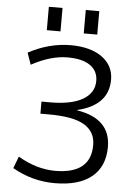

<svg xmlns="http://www.w3.org/2000/svg" viewBox="-62 -983 713 1037"><g transform="rotate(5 294.5 -464.0)"><path d="M360.4 -809.6V-936.5H433.6V-809.6ZM160.2 -809.6V-936.5H234.4V-809.6ZM361.3 -394.5V-392.6Q543.9 -363.3 543.9 -210Q543.9 -103.5 474.1 -46.9Q404.3 9.8 274.4 9.8Q151.4 9.8 44.9 -51.8L69.3 -116.2Q168 -57.6 269.5 -56.6Q463.9 -56.6 463.9 -212.9Q463.9 -285.2 403.8 -321.3Q343.8 -357.4 211.9 -357.4H165V-422.9H211.9Q328.1 -422.9 389.2 -459Q450.2 -495.1 450.2 -559.6Q450.2 -613.3 408.2 -643.1Q366.2 -672.9 285.2 -672.9Q194.3 -672.9 89.8 -616.2L67.4 -679.7Q177.7 -739.3 294.9 -740.2Q404.3 -740.2 466.8 -694.8Q529.3 -649.4 529.3 -573.2Q529.3 -434.6 361.3 -394.5Z"/></g></svg>

Font: Mgen+ 1c regular
Style: Regular
Weight: 400
Designer: [Source Han Sans]
Ryoko NISHIZUKA  (kana & ideographs); Paul D. Hunt (Latin, Greek & Cyrillic); Wenlong ZHANG  (bopomofo
Version: Version 1.059.20150602